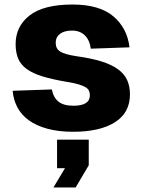

<svg xmlns="http://www.w3.org/2000/svg" viewBox="-20 -570 630 848"><path d="M303 12Q238 12 189 -1.5Q140 -15 107 -39Q74 -63 56.5 -96.5Q39 -130 36 -169L209 -175Q216 -139 238.5 -121Q261 -103 304 -103Q377 -103 377 -149Q377 -160 373 -169Q369 -178 358.5 -184.5Q348 -191 328.5 -197Q309 -203 278 -208Q212 -219 168 -232.5Q124 -246 97.5 -265.5Q71 -285 60 -312Q49 -339 49 -375Q49 -454 111 -502Q173 -550 300 -550Q419 -550 480.5 -498Q542 -446 552 -361L381 -355Q376 -393 354.5 -414Q333 -435 298 -435Q264 -435 245 -420.5Q226 -406 226 -381Q226 -355 245.5 -342.5Q265 -330 316 -322Q382 -313 427 -299Q472 -285 500.5 -264.5Q529 -244 541.5 -216.5Q554 -189 554 -153Q554 -72 487.5 -30Q421 12 303 12ZM216 258 267 173H232V47H372V160L314 258Z"/></svg>

Font: Geist ExtBd
Style: Regular
Weight: 400
Designer: Basement.studio, Andrés Briganti, Mateo Zaragoza
Foundry: Basement.studio, Vercel, Andrés Briganti, Guido Ferreyra, Mateo Zaragoza
Version: Version 1.401